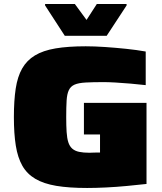

<svg xmlns="http://www.w3.org/2000/svg" viewBox="-20 -926 803 954"><path d="M413 8Q323 8 260 -2.5Q197 -13 155.5 -37.5Q114 -62 91 -102.5Q68 -143 58.5 -202.5Q49 -262 49 -344Q49 -426 58 -485.5Q67 -545 90 -585.5Q113 -626 153.5 -650.5Q194 -675 256 -685.5Q318 -696 406 -696Q449 -696 501 -692.5Q553 -689 606 -683.5Q659 -678 704 -670V-503Q669 -507 629 -510.5Q589 -514 553.5 -516Q518 -518 496 -518Q441 -518 405.5 -516Q370 -514 350.5 -505.5Q331 -497 322 -478Q313 -459 311 -426.5Q309 -394 309 -344Q309 -301 311 -270Q313 -239 319.5 -219Q326 -199 339 -187.5Q352 -176 373 -171.5Q394 -167 425 -167Q428 -167 436.5 -167.5Q445 -168 456 -168Q467 -168 477 -168V-258H397V-415H708V-12Q663 -7 610.5 -2Q558 3 506.5 5.5Q455 8 413 8ZM302 -748 204 -899V-906H352L410 -827L461 -906H609V-899L510 -748Z"/></svg>

Font: Saira Expanded Black
Style: Regular
Weight: 900
Width: 7
Designer: Hector Gatti with collaboration of the Omnibus-Type team
Foundry: Omnibus-Type
Version: Version 1.101